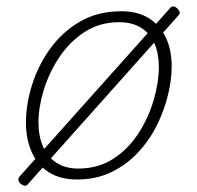

<svg xmlns="http://www.w3.org/2000/svg" viewBox="-20 -555 629 614"><path d="M226 19Q173 19 136.5 -4Q100 -27 81.5 -68.5Q63 -110 63 -164Q63 -220 82 -282Q101 -344 139.5 -398Q178 -452 235 -485.5Q292 -519 368 -519Q420 -519 455.5 -497Q491 -475 510 -435.5Q529 -396 529 -343Q529 -301 517.5 -252.5Q506 -204 482.5 -156Q459 -108 422.5 -68.5Q386 -29 337 -5Q288 19 226 19ZM230 -16Q295 -16 343.5 -48Q392 -80 424 -130.5Q456 -181 472 -237Q488 -293 488 -341Q488 -384 474 -416Q460 -448 431.5 -466Q403 -484 361 -484Q299 -484 251 -453Q203 -422 170 -372.5Q137 -323 120 -267.5Q103 -212 103 -164Q103 -120 117.5 -86.5Q132 -53 160.5 -34.5Q189 -16 230 -16ZM70 33Q65 40 59 39Q53 38 46 33Q40 27 39 21Q38 15 43 9L523 -528Q528 -535 534.5 -534.5Q541 -534 548 -527Q553 -522 554.5 -516.5Q556 -511 550 -505Z"/></svg>

Font: Playwrite BE VLG Thin
Style: Regular
Weight: 250
Designer: Veronika Burian, José Scaglione
Foundry: TypeTogether
Version: Version 1.002